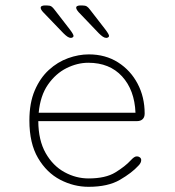

<svg xmlns="http://www.w3.org/2000/svg" viewBox="-20 -692 659 722"><path d="M313 10.5Q257.5 10.5 206.5 -16Q155.5 -42.5 123 -97.8Q90.5 -153 90.5 -239Q90.5 -304.5 110.5 -351.5Q130.5 -398.5 163.5 -428.8Q196.5 -459 236 -473.2Q275.5 -487.5 314 -487.5Q376.5 -487.5 423.8 -457.5Q471 -427.5 497.5 -377.2Q524 -327 524 -265Q524 -251 516.2 -243.8Q508.5 -236.5 495 -236.5H124Q124.5 -164 151.8 -116.2Q179 -68.5 222.2 -44.8Q265.5 -21 313 -21Q377 -21 414 -43.8Q451 -66.5 472 -89.5Q478.5 -96.5 483.8 -100.2Q489 -104 495 -104Q501 -104 506 -100.2Q511 -96.5 511 -90Q511 -85 508.5 -79.8Q506 -74.5 500.5 -69Q476 -42 431 -15.8Q386 10.5 313 10.5ZM125.5 -268H489.5Q486 -353.5 439 -404.8Q392 -456 312 -456Q271 -456 230.2 -435.8Q189.5 -415.5 160.5 -374Q131.5 -332.5 125.5 -268ZM246.5 -549.5Q240.5 -549.5 233.8 -554Q227 -558.5 218.5 -567L142 -646.5Q137 -652 135 -656Q133 -660 133 -663Q133 -667.5 137.8 -669.5Q142.5 -671.5 148 -671.5H156Q167.5 -671.5 173.2 -667.8Q179 -664 185.5 -655L242 -582Q256.5 -563 256.5 -557Q256.5 -553 252.8 -551.2Q249 -549.5 246.5 -549.5ZM380 -549.5Q373.5 -549.5 366.8 -554Q360 -558.5 351.5 -567L275.5 -646.5Q266.5 -657 266.5 -663Q266.5 -667.5 271 -669.5Q275.5 -671.5 281.5 -671.5H289.5Q300.5 -671.5 306.5 -667.8Q312.5 -664 319 -655L375.5 -582Q390 -563 390 -557Q390 -553 386.2 -551.2Q382.5 -549.5 380 -549.5Z"/></svg>

Font: Sono ExtraLight
Style: Regular
Weight: 200
Designer: Tyler Finck
Foundry: Tyler Finck
Version: Version 2.112